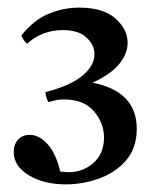

<svg xmlns="http://www.w3.org/2000/svg" viewBox="-20 -808 413 504"><path d="M99 -566 110 -569Q170 -586 199 -611.5Q228 -637 228 -666Q228 -690 207 -709.5Q186 -729 145 -729Q90 -729 51 -693Q41 -702 36 -715Q69 -756 108 -772Q147 -788 188 -788Q251 -788 283 -759.5Q315 -731 315 -696Q315 -667 293 -640Q271 -613 223 -591Q339 -568 339 -470Q339 -419 310.5 -386.5Q282 -354 239 -339Q196 -324 153 -324Q95 -324 55.5 -348Q16 -372 16 -409Q16 -429 27.5 -441.5Q39 -454 58 -454Q83 -454 105 -429.5Q127 -405 138 -358Q144 -357 150 -356.5Q156 -356 160 -356Q198 -356 225.5 -380.5Q253 -405 253 -447Q253 -485 226.5 -516Q200 -547 148 -547Q135 -547 126.5 -545Q118 -543 107 -540Q101 -550 99 -566Z"/></svg>

Font: Tiro Telugu
Style: Regular
Weight: 400
Designer: Telugu: John Hudson & Fiona Ross. Latin: John Hudson.
Foundry: Tiro Typeworks Ltd.
Version: Version 1.52